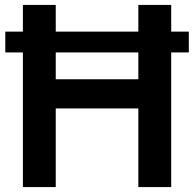

<svg xmlns="http://www.w3.org/2000/svg" viewBox="-20 -760 788 780"><path d="M1.5 -547V-631.5H747V-547ZM73 0V-740H206.5V-438H542V-740H675.5V0H542V-319.5H206.5V0Z"/></svg>

Font: Encode Sans Condensed Thin SemiBold
Style: Regular
Weight: 600
Version: Version 3.002